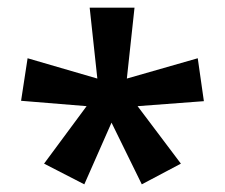

<svg xmlns="http://www.w3.org/2000/svg" viewBox="-20 -780 587 501"><path d="M331 -760 311 -575 496 -628 512 -516 339 -503 452 -353 350 -299 271 -460 200 -299 95 -353 206 -503 35 -517 52 -628 234 -575 214 -760Z"/></svg>

Font: Noto Sans Ethiopic SemiBold
Style: Regular
Weight: 600
Designer: Monotype Design Team
Foundry: Monotype Imaging Inc.
Version: Version 2.102; ttfautohint (v1.8.4.7-5d5b)